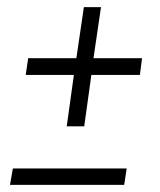

<svg xmlns="http://www.w3.org/2000/svg" viewBox="-20 -518 447 538"><path d="M167 -164 187 -308H52L59 -355H194L215 -498H263L242 -355H378L372 -308H236L216 -164ZM8 0 16 -46H335L328 0Z"/></svg>

Font: Alumni Sans
Style: Italic
Weight: 400
Italic angle: -8°
Version: Version 1.016